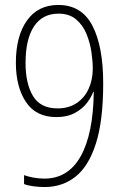

<svg xmlns="http://www.w3.org/2000/svg" viewBox="-20 -744 492 774"><path d="M396 -408Q396 -257 366.5 -165Q337 -73 284 -31.5Q231 10 160 10Q138 10 115 7Q92 4 77 -2V-38Q93 -32 115 -28Q137 -24 159 -24Q255 -24 305.5 -114.5Q356 -205 358 -374H356Q348 -352 330 -328.5Q312 -305 281.5 -288.5Q251 -272 207 -272Q125 -272 84.5 -333Q44 -394 44 -491Q44 -598 88.5 -661Q133 -724 215 -724Q309 -724 352.5 -640.5Q396 -557 396 -408ZM216 -689Q151 -689 117 -637.5Q83 -586 83 -490Q83 -407 113 -357Q143 -307 212 -307Q257 -307 289 -328.5Q321 -350 337.5 -386.5Q354 -423 354 -468Q354 -497 348.5 -534.5Q343 -572 328.5 -607.5Q314 -643 286.5 -666Q259 -689 216 -689Z"/></svg>

Font: Noto Sans Lao Looped Condensed ExtraLight
Style: Regular
Weight: 200
Width: 3
Designer: Mark Frömberg, Ben Mitchell
Foundry: The Fontpad Ltd
Version: Version 1.002; ttfautohint (v1.8.4.7-5d5b)